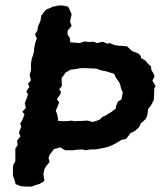

<svg xmlns="http://www.w3.org/2000/svg" viewBox="-20 -691 598 713"><path d="M54 -1 38 -7 33 -26 28 -39V-66L29 -78L37 -93V-111V-126V-139L46 -153L43 -168L56 -185L50 -198L59 -221L55 -231L64 -248L71 -266L63 -276L76 -290L72 -308L77 -320L84 -340L78 -352L89 -368L84 -380L95 -393L90 -413L95 -430V-437V-455L98 -473L102 -484L106 -499L107 -513L111 -532L117 -548L110 -563L119 -578L121 -592L130 -613L134 -634L148 -652L153 -656L176 -666L195 -670L204 -671L216 -670L233 -666L239 -654L246 -638L240 -611L246 -595L231 -577V-562L239 -551L241 -534L253 -533L276 -531L293 -537L311 -535L329 -536L340 -531L361 -536L378 -529L388 -531L404 -524L422 -521H428L452 -519L459 -512L470 -502L494 -492L504 -482L503 -476L520 -466L530 -454L541 -444L542 -431L549 -420L554 -407L546 -392L558 -371L553 -364L552 -336L551 -320L541 -300L530 -286L528 -268L525 -257L519 -247L503 -233L496 -218L480 -204L465 -197L455 -184L448 -175L432 -172L414 -161L399 -153L379 -145L366 -142L351 -139L334 -136H314L298 -133L287 -136L267 -135L249 -133H223L213 -138L204 -144L180 -137L165 -117L160 -105L164 -89L152 -75L146 -65L141 -46L145 -19L127 -8L113 -4L97 2H80L61 1ZM323 -238 338 -242 352 -248 359 -256 372 -262 386 -271 392 -274 410 -288 411 -297 418 -314 431 -322 436 -348 430 -361 426 -378 422 -386 413 -399 408 -407 404 -417 384 -423 371 -427 363 -428 345 -433 340 -436 297 -438H280L270 -436L257 -434L241 -432L223 -421L215 -409L209 -402V-388L210 -372L200 -359L207 -349L202 -338L191 -323L200 -311L194 -296L187 -280L191 -270L194 -259L196 -242L217 -241H224L248 -243L253 -241L285 -242L299 -243H306Z"/></svg>

Font: Winky Rough Medium
Style: Italic
Weight: 500
Italic angle: -8.97852°
Designer: Simon Atzbach
Foundry: typofactur
Version: Version 1.206; ttfautohint (v1.8.4.7-5d5b)